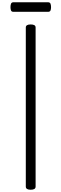

<svg xmlns="http://www.w3.org/2000/svg" viewBox="-20 -1670 545 1704"><path d="M252 14Q231 14 220 7Q209 0 209 -14V-1426Q209 -1440 220 -1446.5Q231 -1453 252 -1453Q274 -1453 285 -1446.5Q296 -1440 296 -1426V-14Q296 0 285 7Q274 14 252 14ZM100 -1565Q83 -1565 78 -1576.5Q73 -1588 73 -1606Q73 -1625 78 -1637.5Q83 -1650 100 -1650H405Q423 -1650 428 -1637.5Q433 -1625 433 -1606Q433 -1588 428 -1576.5Q423 -1565 405 -1565Z"/></svg>

Font: Playwrite ID
Style: Regular
Weight: 400
Designer: Veronika Burian, José Scaglione
Foundry: TypeTogether
Version: Version 1.002